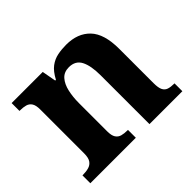

<svg xmlns="http://www.w3.org/2000/svg" viewBox="-125 -733 916 916"><g transform="rotate(-45 333.5 -274.5)"><path d="M20 0V-53H22Q45 -53 62.5 -58Q80 -63 90 -77.5Q100 -92 100 -122V-418Q100 -446 91 -460Q82 -474 66 -478.5Q50 -483 28 -483H25V-536H235L248 -465H253Q273 -503 296.5 -520.5Q320 -538 347.5 -543.5Q375 -549 406 -549Q483 -549 527 -503Q571 -457 571 -356V-124Q571 -93 578.5 -78Q586 -63 601 -58Q616 -53 638 -53H641V0H419V-329Q419 -394 401 -429Q383 -464 339 -464Q306 -464 287 -442.5Q268 -421 260 -385.5Q252 -350 252 -309V-118Q252 -90 261 -76Q270 -62 286 -57.5Q302 -53 324 -53H327V0Z"/></g></svg>

Font: Noto Serif Gujarati
Style: Bold
Weight: 700
Version: Version 2.102